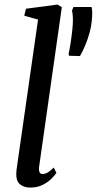

<svg xmlns="http://www.w3.org/2000/svg" viewBox="-20 -838 437 868"><path d="M157 -85.5Q152.5 -51 173 -51Q182 -51 193.5 -57Q205 -63 223 -80.5L235 -56.5Q229 -47 213.8 -31.2Q198.5 -15.5 174 -2.8Q149.5 10 116 10Q89.5 10 71.2 -4.2Q53 -18.5 53.5 -52Q53.5 -58.5 54.8 -70Q56 -81.5 57.5 -90L152 -749.5L89.5 -767L97.5 -798.5L240 -817.5L259.5 -805.5ZM341.5 -584.5 292 -586 290 -593Q295 -616 299.2 -643.8Q303.5 -671.5 307 -703.5Q313 -759.5 305.5 -790L312 -806.5H394Q397 -794 397 -779Q397 -764 394.5 -740Q392.5 -717 384.5 -688.5Q376.5 -660 365 -632.2Q353.5 -604.5 341.5 -584.5Z"/></svg>

Font: Merriweather Text Regular
Style: Italic
Weight: 400
Italic angle: -7.8°
Designer: Eben Sorkin
Foundry: Eben Sorkin
Version: Version 2.100; ttfautohint (v1.7.19-72a1) -l 8 -r 50 -G 200 